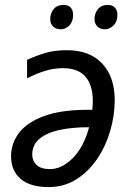

<svg xmlns="http://www.w3.org/2000/svg" viewBox="-20 -750 533 780"><path d="M178 10Q102 10 63.5 -23.5Q25 -57 25 -115Q25 -168 57.5 -210.5Q90 -253 159 -278.5Q228 -304 338 -304H355Q356 -313 356.5 -323Q357 -333 357 -341Q357 -403 327.5 -438Q298 -473 236 -473Q199 -473 164.5 -462.5Q130 -452 90 -432V-507Q128 -524 164.5 -535Q201 -546 252 -546Q345 -546 395.5 -491.5Q446 -437 446 -344Q446 -280 427.5 -217.5Q409 -155 374 -103.5Q339 -52 289.5 -21Q240 10 178 10ZM183 -63Q231 -63 275.5 -107.5Q320 -152 342 -233H335Q275 -233 224 -222.5Q173 -212 142 -187.5Q111 -163 111 -122Q111 -97 128.5 -80Q146 -63 183 -63ZM406 -631Q388 -631 376 -642Q364 -653 364 -673Q364 -696 378 -713Q392 -730 417 -730Q437 -730 447 -719Q457 -708 457 -690Q457 -662 441 -646.5Q425 -631 406 -631ZM227 -631Q208 -631 196 -642Q184 -653 184 -673Q184 -696 198 -713Q212 -730 237 -730Q258 -730 267.5 -719Q277 -708 277 -690Q277 -662 261.5 -646.5Q246 -631 227 -631Z"/></svg>

Font: Noto Sans IKEA
Style: Italic
Weight: 400
Italic angle: -12°
Designer: Monotype Design Team
Foundry: Monotype Imaging Inc.
Version: Version 2.001